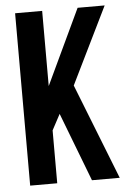

<svg xmlns="http://www.w3.org/2000/svg" viewBox="-51 -738 517 777"><g transform="rotate(-5 207.0 -350.0)"><path d="M291 0 184.1 -278.8 149.9 -214.8V0H40V-700.2H149.9V-395L293.9 -700.2H403.8L251 -388.2L403.8 0Z"/></g></svg>

Font: Bebas Neue Bold
Style: Regular
Weight: 700
Designer: Ryoichi Tsunekawa
Foundry: Ryoichi Tsunekawa
Version: Version 1.300